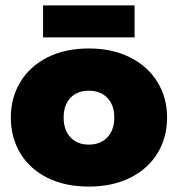

<svg xmlns="http://www.w3.org/2000/svg" viewBox="-20 -674 657 709"><path d="M139 -654H477V-536H139ZM20 -240Q20 -313 55 -371Q90 -429 155 -462Q220 -495 308 -495Q395 -495 460.5 -462Q526 -429 561.5 -371Q597 -313 597 -240Q597 -166 561.5 -108Q526 -50 460.5 -17.5Q395 15 308 15Q220 15 155 -17.5Q90 -50 55 -108Q20 -166 20 -240ZM402 -240Q402 -286 376.5 -312.5Q351 -339 308 -339Q265 -339 240 -312.5Q215 -286 215 -240Q215 -194 240 -167Q265 -140 308 -140Q351 -140 376.5 -167Q402 -194 402 -240Z"/></svg>

Font: Readiness ExtraBold
Style: Regular
Weight: 800
Designer: Katatrad Team
Foundry: CadsonDemak
Version: Version 1.00;January 16, 2020;FontCreator 12.0.0.2550 64-bit